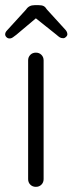

<svg xmlns="http://www.w3.org/2000/svg" viewBox="-32 -724 281 744"><path d="M107 0Q94 0 85.5 -8.5Q77 -17 77 -30V-490Q77 -503 85.5 -511.5Q94 -520 107 -520Q120 -520 128.5 -511.5Q137 -503 137 -490V-30Q137 -17 128.5 -8.5Q120 0 107 0ZM229 -591Q229 -586 224 -581Q219 -576 213 -576Q205 -576 200 -579Q195 -582 186 -590L107 -653L31 -589Q29 -588 23.5 -583.5Q18 -579 14 -577Q10 -575 5 -575Q-2 -575 -7 -580Q-12 -585 -12 -591Q-12 -599 -4 -607L69 -687Q80 -704 102 -704H118Q130 -704 137 -700.5Q144 -697 150 -687L222 -608Q229 -600 229 -591Z"/></svg>

Font: Quicksand
Style: Regular
Weight: 400
Designer: Andrew Paglinawan
Foundry: Andrew Paglinawan
Version: Version 3.000